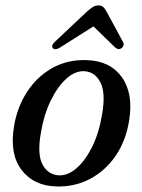

<svg xmlns="http://www.w3.org/2000/svg" viewBox="-20 -679 526 709"><path d="M300 -457Q386.5 -454.5 429.8 -394.2Q473 -334 457 -235Q445.5 -160.5 407.8 -104.8Q370 -49 313.2 -18.8Q256.5 11.5 188.5 9.5Q105 7.5 60 -51Q15 -109.5 31.5 -211Q43 -283 79.8 -339.5Q116.5 -396 173 -427.8Q229.5 -459.5 300 -457ZM197.5 -31.5Q230.5 -30 263 -58.2Q295.5 -86.5 320.5 -137.2Q345.5 -188 356.5 -254Q371 -334.5 351.2 -374Q331.5 -413.5 292 -416Q257.5 -418 224.8 -388.2Q192 -358.5 167 -306.8Q142 -255 131.5 -191.5Q116.5 -109.5 137 -71.5Q157.5 -33.5 197.5 -31.5ZM202.5 -504Q183.5 -492 175 -501.5Q167.5 -510.5 183 -525L303 -638Q314.5 -648 323.5 -653.5Q332.5 -659 343.5 -659Q354.5 -659 360.8 -653.5Q367 -648 372.5 -638L434 -524.5Q438 -517.5 436 -511Q434 -504.5 429.5 -501.5Q417 -493 405 -504L325 -581.5Z"/></svg>

Font: Fraunces 72pt S050
Style: Italic
Weight: 400
Italic angle: -16°
Version: Version 1.000; ttfautohint (v1.8.3)